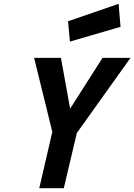

<svg xmlns="http://www.w3.org/2000/svg" viewBox="-20 -982 701 1002"><path d="M609 -842C609 -842 599 -962 599 -962C599 -962 335 -871 335 -871C335 -871 345 -765 345 -765C345 -765 609 -842 609 -842ZM515 -680C515 -680 346 -415 346 -415C346 -415 298 -680 298 -680C298 -680 158 -680 158 -680C158 -680 253 -294 253 -294C253 -294 185 0 185 0C185 0 313 0 313 0C313 0 381 -288 381 -288C381 -288 661 -680 661 -680C661 -680 515 -680 515 -680Z"/></svg>

Font: My Font
Style: Bold Italic
Weight: 500
Version: Version 0.001